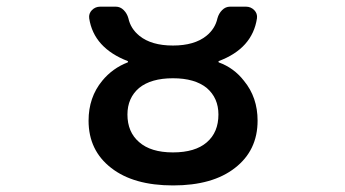

<svg xmlns="http://www.w3.org/2000/svg" viewBox="-20 -568 1040 579"><path d="M315.4 -61.5Q247.1 -114.3 247.1 -204.1Q247.1 -274.4 288.1 -324.2Q319.3 -362.3 365.2 -379.9Q366.2 -380.9 366.2 -381.8Q366.2 -382.8 365.2 -383.8Q314.5 -403.3 285.2 -435.5Q255.9 -467.8 249 -512.7Q247.1 -527.3 257.3 -537.6Q267.6 -547.9 282.2 -547.9H329.1Q342.8 -547.9 353 -537.6Q363.3 -527.3 367.2 -512.7Q374 -481.4 400.4 -460Q436.5 -430.7 501.5 -430.7Q566.4 -430.7 602.5 -460Q628.9 -481.4 635.7 -512.7Q639.6 -527.3 649.9 -537.6Q660.2 -547.9 673.8 -547.9H721.7Q736.3 -547.9 746.6 -537.6Q756.8 -527.3 754.9 -512.7Q741.2 -421.9 639.6 -383.8Q638.7 -382.8 638.7 -381.8Q638.7 -380.9 639.6 -379.9Q685.5 -363.3 715.8 -324.2Q756.8 -274.4 756.8 -204.1Q756.8 -114.3 688.5 -61.5Q621.1 -8.8 502 -8.8Q382.8 -8.8 315.4 -61.5ZM399.4 -302.7Q364.3 -272.5 364.3 -222.7Q364.3 -169.9 399.4 -139.6Q434.6 -108.4 501.5 -108.4Q568.4 -108.4 603.5 -138.7Q638.7 -168.9 638.7 -222.7Q638.7 -272.5 603.5 -302.7Q567.4 -332 501.5 -332Q435.5 -332 399.4 -302.7Z"/></svg>

Font: Rounded-L Mgen+ 1m medium
Style: Regular
Weight: 500
Designer: [Source Han Sans]
Ryoko NISHIZUKA  (kana & ideographs); Paul D. Hunt (Latin, Greek & Cyrillic); Wenlong ZHANG  (bopomofo
Version: Version 1.059.20150602